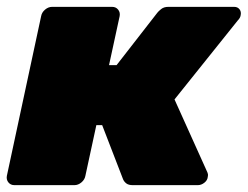

<svg xmlns="http://www.w3.org/2000/svg" viewBox="-25 -540 723 560"><path d="M17 0Q6 0 -0.5 -8Q-7 -16 -5 -27L95 -493Q97 -504 106.5 -512Q116 -520 127 -520H302Q313 -520 319.5 -512Q326 -504 324 -493L293 -350H315L434 -503Q437 -507 445 -513.5Q453 -520 466 -520H658Q668 -520 673.5 -513Q679 -506 677 -496Q676 -488 669 -481L484 -250L580 -37Q581 -35 581.5 -32Q582 -29 581 -24Q580 -14 571 -7Q562 0 552 0H362Q350 0 343.5 -5Q337 -10 334 -17L273 -175H256L224 -27Q222 -16 212.5 -8Q203 0 192 0Z"/></svg>

Font: Rubik Light Black
Style: Italic
Weight: 900
Italic angle: -12°
Version: Version 2.104